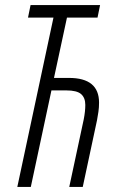

<svg xmlns="http://www.w3.org/2000/svg" viewBox="-20 -734 457 754"><path d="M101 0 182 -379H240Q282 -379 298.5 -364.5Q315 -350 315 -322Q315 -297 309 -266L252 0H305L361 -262Q364 -278 366.5 -295Q369 -312 369 -331Q369 -428 251 -428H192L243 -665H363L373 -714H100L90 -665H190L48 0Z"/></svg>

Font: Noto Sans Display Condensed Light
Style: Italic
Weight: 300
Width: 3
Designer: Monotype Design team
Foundry: Monotype Imaging Inc.
Version: 1.000